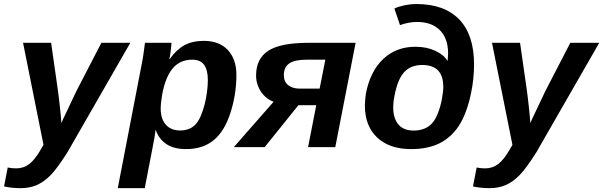

<svg xmlns="http://www.w3.org/2000/svg" viewBox="-62 -745 3053 972"><path d="M43 207.5Q-3.9 207.5 -41.5 198.7L-22.9 103Q-2.9 107.4 19.5 107.4Q57.6 107.4 86.7 85Q115.7 62.5 144.5 11.7L158.2 -11.7L54.7 -528.3H196.8L231.4 -285.6Q233.4 -271 236.3 -247.1Q239.3 -223.1 241.9 -197.5Q244.6 -171.9 246.6 -151.1Q248.5 -130.4 248.5 -122.6Q251 -127.4 252.9 -131.8Q254.9 -136.2 256.8 -140.6L324.7 -283.7L451.2 -528.3H597.7L278.3 27.8Q225.6 110.4 193.4 142.6Q160.6 175.8 124.5 191.7Q88.4 207.5 43 207.5Z M879.4 9.8Q818.4 9.8 780.3 -15.6Q742.2 -41 726.6 -86.9H725.6Q723.6 -71.8 720 -48.8Q716.3 -25.9 710 4.9Q700.2 55.2 690.4 106Q680.7 156.7 670.9 207.5H534.2L652.8 -406.7Q655.3 -420.4 658 -433.6Q660.6 -446.8 662.6 -460.4Q665 -477.5 667.5 -494.6Q669.9 -511.7 671.9 -528.3H806.2Q806.2 -523.9 804.4 -507.3Q802.7 -490.7 800.3 -472.9Q797.9 -455.1 794.9 -445.8H796.9Q832 -494.6 872.3 -516.4Q912.6 -538.1 970.2 -538.1Q1047.9 -538.1 1091.3 -491.9Q1134.8 -445.8 1134.8 -365.2Q1134.8 -267.1 1104.5 -173.3Q1074.2 -79.6 1019.3 -34.9Q964.4 9.8 879.4 9.8ZM911.6 -442.9Q850.1 -442.9 813.2 -399.9Q776.4 -356.9 759.8 -270.5Q757.3 -255.4 755.4 -241.9Q753.4 -228.5 752.4 -217Q751.5 -205.6 751.5 -195.8Q751.5 -143.6 777.3 -114Q803.2 -84.5 849.6 -84.5Q899.9 -84.5 928.2 -115.7Q942.9 -131.3 954.3 -158Q965.8 -184.6 973.9 -216.3Q981.9 -248 986.1 -280.3Q990.2 -312.5 990.2 -338.9Q990.2 -390.6 971.4 -416.7Q952.6 -442.9 911.6 -442.9Z M1448.7 -212.4 1277.8 0H1121.6L1323.2 -230Q1292.5 -240.7 1270 -266.6Q1253.4 -285.6 1243.9 -310.5Q1234.4 -335.4 1234.4 -362.3Q1234.4 -447.8 1296.1 -488Q1357.9 -528.3 1500.5 -528.3H1738.3L1635.3 0H1497.6L1539.1 -212.4ZM1454.6 -296.4H1556.2L1585 -442.9H1491.2Q1429.7 -442.9 1402.3 -423.8Q1375 -404.8 1375 -364.7Q1375 -331.5 1396.7 -314Q1418.5 -296.4 1454.6 -296.4Z M2019.5 9.8Q1909.7 9.8 1847.4 -48.8Q1785.2 -107.4 1785.2 -210.9Q1786.6 -249 1790.5 -272Q1812.5 -384.8 1878.2 -446.5Q1943.8 -508.3 2041 -508.3Q2097.7 -508.3 2141.4 -488Q2185.1 -467.8 2204.1 -436L2206.5 -473.6Q2206.5 -550.8 2164.8 -592.3Q2123 -633.8 2049.8 -633.8Q2008.3 -633.8 1962.9 -618.2L1934.6 -701.7Q1950.2 -710.4 1982.9 -717.5Q2015.6 -724.6 2046.4 -724.6Q2187.5 -724.6 2262.7 -646.7Q2337.9 -568.8 2337.9 -418.9Q2337.9 -385.3 2334.2 -347.7Q2330.6 -310.1 2322.3 -272Q2313 -226.1 2297.4 -182.9Q2281.7 -139.6 2260.3 -106.9Q2220.7 -47.9 2161.9 -19Q2103 9.8 2019.5 9.8ZM2032.7 -84Q2084 -84 2117.2 -112.8Q2139.2 -132.3 2153.6 -168.5Q2168 -204.6 2175 -242.9Q2182.1 -281.2 2182.1 -305.7Q2182.1 -416 2075.7 -416Q2017.1 -416 1983.9 -379.4Q1966.8 -360.4 1954.8 -330.8Q1942.9 -301.3 1935.1 -259.8Q1928.7 -229.5 1928.7 -200.2Q1928.7 -146.5 1954.6 -115.2Q1980.5 -84 2032.7 -84Z M2417 207.5Q2370.1 207.5 2332.5 198.7L2351.1 103Q2371.1 107.4 2393.6 107.4Q2431.6 107.4 2460.7 85Q2489.7 62.5 2518.6 11.7L2532.2 -11.7L2428.7 -528.3H2570.8L2605.5 -285.6Q2607.4 -271 2610.4 -247.1Q2613.3 -223.1 2616 -197.5Q2618.7 -171.9 2620.6 -151.1Q2622.6 -130.4 2622.6 -122.6Q2625 -127.4 2627 -131.8Q2628.9 -136.2 2630.9 -140.6L2698.7 -283.7L2825.2 -528.3H2971.7L2652.3 27.8Q2599.6 110.4 2567.4 142.6Q2534.7 175.8 2498.5 191.7Q2462.4 207.5 2417 207.5Z"/></svg>

Font: Arimo
Style: Italic
Weight: 400
Italic angle: -12°
Designer: Steve Matteson
Foundry: Monotype Imaging Inc.
Version: Version 1.33